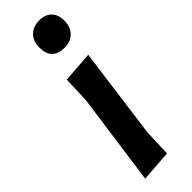

<svg xmlns="http://www.w3.org/2000/svg" viewBox="-238 -696 710 710"><g transform="rotate(-45 116.5 -341.5)"><path d="M166 -687Q197 -687 214 -669.5Q231 -652 231 -621Q231 -588 212 -568.5Q193 -549 161 -549Q95 -549 95 -616Q95 -648 114 -667.5Q133 -687 166 -687ZM204 -469 156 -112 152 -5 29 4 79 -356 83 -460Z"/></g></svg>

Font: Alegreya Sans SC
Style: Bold Italic
Weight: 700
Italic angle: -7°
Designer: Juan Pablo del Peral
Foundry: Huerta Tipografica
Version: Version 2.007